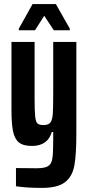

<svg xmlns="http://www.w3.org/2000/svg" viewBox="-20 -715 432 938"><path d="M58 195V106L158 107Q198 107 214.5 97Q231 87 235.5 61Q240 35 240 -27V-70H233Q213 -2 136 -2Q93 -2 72 -19.5Q51 -37 43.5 -74.5Q36 -112 36 -181V-510H149V-234Q149 -170 152 -144.5Q155 -119 163.5 -111.5Q172 -104 193 -104Q217 -104 226.5 -117Q236 -130 238 -159.5Q240 -189 240 -264V-510H353V-62Q353 42 343 95Q333 148 297 175.5Q261 203 184 203Q111 203 58 195ZM72 -575 139 -695H253L321 -575V-567H243L196 -638L151 -567H72Z"/></svg>

Font: Saira ExtraCondensed
Style: Bold
Weight: 700
Width: 2
Designer: Hector Gatti with collaboration of the Omnibus-Type team
Foundry: Omnibus-Type
Version: Version 0.072; ttfautohint (v1.8)